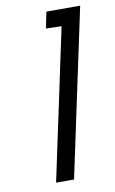

<svg xmlns="http://www.w3.org/2000/svg" viewBox="-82 -745 474 790"><g transform="rotate(-10 155.5 -350.0)"><path d="M156 -632 221 -630 87 0H162L311 -700H170Z"/></g></svg>

Font: Advent Pro Medium
Style: Italic
Weight: 500
Italic angle: -12°
Version: Version 3.000